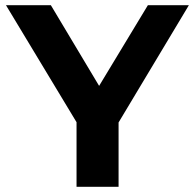

<svg xmlns="http://www.w3.org/2000/svg" viewBox="-20 -720 752 740"><path d="M708 -700H550L362 -389L176 -700H3L275 -249V0H437V-248Z"/></svg>

Font: Talent SemiBold
Style: Bold
Weight: 700
Designer: Mike Powis
Version: Version 1.001;hotconv 1.0.109;makeotfexe 2.5.65596